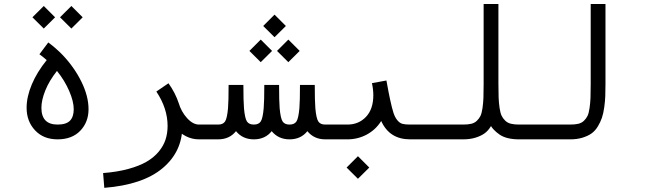

<svg xmlns="http://www.w3.org/2000/svg" viewBox="-20 -678 3222 951"><path d="M262.2 -326.7Q223.6 -277.8 204.3 -229.7Q185.1 -181.6 185.1 -144Q185.1 -61 265.1 -61Q308.1 -61 326.7 -80.3Q345.2 -99.6 345.2 -137.2Q345.2 -175.3 322.8 -227.3Q300.3 -279.3 262.2 -326.7ZM211.4 -380.4Q193.8 -396 175.3 -409.2L219.2 -467.8Q257.8 -439 290 -405.8Q348.1 -344.7 383.3 -273.2Q418.5 -201.7 418.5 -137.2Q418.5 -73.2 377.7 -30.5Q336.9 12.2 265.1 12.2Q195.3 12.2 153.6 -32.5Q111.8 -77.1 111.8 -144Q111.8 -198.7 137.5 -259.8Q163.1 -320.8 211.4 -380.4ZM277.3 -592.3 333.5 -648.4 389.6 -592.3 333.5 -536.6ZM140.6 -592.3 196.8 -648.4 252.9 -592.3 196.8 -536.6Z M1060.5 -61V12.2H965.8Q931.2 12.2 901.1 -3.2Q871.1 -18.6 850.6 -43.7Q830.1 -68.8 816.2 -95.2Q802.2 -121.6 793.9 -149.4L864.3 -169.9Q877.4 -125 906.5 -93Q935.5 -61 965.8 -61ZM754.4 -224.6 814.5 -265.6Q883.3 -169.4 883.3 -54.2Q883.3 72.8 785.4 155Q687.5 237.3 496.6 252.4L490.7 179.2Q560.5 173.8 615.2 158.9Q669.9 144 706.3 122.8Q742.7 101.6 766.1 73.2Q789.6 44.9 799.8 13.7Q810.1 -17.6 810.1 -54.2Q810.1 -141.1 754.4 -224.6Z M1352.1 -425.8 1408.2 -481.9 1464.4 -425.8 1408.2 -370.1ZM1215.3 -425.8 1271.5 -481.9 1327.6 -425.8 1271.5 -370.1ZM1283.7 -549.3 1339.8 -605.5 1396 -549.3 1339.8 -493.7ZM1060.5 -61Q1085 -61 1095 -76.7Q1105 -92.3 1109.4 -142.1Q1112.3 -176.8 1112.3 -257.3H1185.5Q1185.5 -176.8 1188.5 -141.6Q1192.9 -92.3 1202.9 -76.7Q1212.9 -61 1237.3 -61Q1261.7 -61 1271.7 -76.7Q1281.7 -92.3 1286.1 -142.1Q1289.1 -176.8 1289.1 -257.3H1362.3Q1362.3 -176.8 1365.2 -141.6Q1369.6 -92.3 1379.6 -76.7Q1389.6 -61 1414.1 -61Q1438.5 -61 1448.5 -76.7Q1458.5 -92.3 1462.9 -142.1Q1465.8 -176.8 1465.8 -257.3H1539.1Q1539.1 -176.8 1542 -141.6Q1546.4 -92.3 1556.4 -76.7Q1566.4 -61 1590.8 -61V12.2Q1535.6 12.2 1502.4 -28.3Q1470.2 12.2 1414.1 12.2Q1358.9 12.2 1325.7 -28.3Q1293.5 12.2 1237.3 12.2Q1182.1 12.2 1148.9 -28.3Q1116.7 12.2 1060.5 12.2Q1045.4 12.2 1034.7 1.5Q1023.9 -9.3 1023.9 -24.4Q1023.9 -39.6 1034.7 -50.3Q1045.4 -61 1060.5 -61Z M1696.8 151.9 1752.9 95.7 1809.1 151.9 1752.9 207.5ZM1590.8 -61H1700.7Q1756.8 -61 1793 -99.4Q1829.1 -137.7 1829.1 -206.5Q1829.1 -234.9 1822.3 -266.1L1894 -279.3Q1906.2 -211.9 1912.1 -185.5Q1921.4 -142.6 1928.7 -119.9Q1936 -97.2 1947.8 -82.8Q1959.5 -68.4 1973.1 -64.7Q1986.8 -61 2011.2 -61H2121.1V12.2H2011.2Q1909.2 12.2 1868.2 -78.6Q1840.8 -35.2 1796.6 -11.5Q1752.4 12.2 1700.7 12.2H1590.8Q1575.7 12.2 1564.9 1.5Q1554.2 -9.3 1554.2 -24.4Q1554.2 -39.6 1564.9 -50.3Q1575.7 -61 1590.8 -61Z M2651.4 -61V12.2H2550.3Q2520.5 12.2 2496.1 6.3Q2471.7 0.5 2454.3 -11.5Q2437 -23.4 2423.6 -38.1Q2410.2 -52.7 2401.9 -73.7Q2393.6 -94.7 2387.9 -114.7Q2382.3 -134.8 2379.9 -162.1Q2377.4 -189.5 2376.5 -211.9Q2375.5 -234.4 2375.5 -264.2H2448.7Q2448.7 -221.7 2449.7 -195.8Q2450.7 -169.9 2454.3 -144.3Q2458 -118.7 2464.4 -105.2Q2470.7 -91.8 2482.2 -80.6Q2493.7 -69.3 2510.3 -65.2Q2526.9 -61 2550.3 -61ZM2121.1 -61H2273.9Q2297.9 -61 2314.2 -64.9Q2330.6 -68.8 2342 -79.8Q2353.5 -90.8 2359.9 -104Q2366.2 -117.2 2369.9 -142.6Q2373.5 -168 2374.5 -193.6Q2375.5 -219.2 2375.5 -261.7V-658.2H2448.7V-261.7Q2448.7 -227.1 2447.8 -201.9Q2446.8 -176.8 2442.6 -146.5Q2438.5 -116.2 2431.2 -94.7Q2423.8 -73.2 2410.9 -51.8Q2397.9 -30.3 2379.9 -17.3Q2361.8 -4.4 2335 3.9Q2308.1 12.2 2273.9 12.2H2121.1Q2106 12.2 2095.2 1.5Q2084.5 -9.3 2084.5 -24.4Q2084.5 -39.6 2095.2 -50.3Q2106 -61 2121.1 -61Z M2651.4 -61H2804.2Q2828.1 -61 2844.5 -64.9Q2860.8 -68.8 2872.3 -79.8Q2883.8 -90.8 2890.1 -104Q2896.5 -117.2 2900.1 -142.6Q2903.8 -168 2904.8 -193.6Q2905.8 -219.2 2905.8 -261.7V-658.2H2979V-261.7Q2979 -227.1 2978 -201.9Q2977.1 -176.8 2972.9 -146.5Q2968.8 -116.2 2961.4 -94.7Q2954.1 -73.2 2941.2 -51.8Q2928.2 -30.3 2910.2 -17.3Q2892.1 -4.4 2865.2 3.9Q2838.4 12.2 2804.2 12.2H2651.4Q2636.2 12.2 2625.5 1.5Q2614.7 -9.3 2614.7 -24.4Q2614.7 -39.6 2625.5 -50.3Q2636.2 -61 2651.4 -61Z"/></svg>

Font: AzarMehrMonospaced
Style: SansBold
Weight: 1
Designer: Amin Abedi
Version: Version 1.00